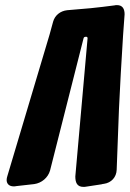

<svg xmlns="http://www.w3.org/2000/svg" viewBox="-20 -741 508 752"><path d="M468 -685C468 -705 461 -721 438 -721C435 -721 432 -721 429 -720C398 -716 367 -712 336 -709L243 -701C216 -698 195 -681 188 -656L174 -605L9 -52C7 -46 6 -41 6 -36C6 -23 14 -11 34 -11C37 -11 40 -11 43 -12L114 -20C143 -24 168 -45 176 -73L307 -590C308 -596 312 -597 318 -597C321 -597 323 -595 323 -591L275 -50C275 -27 281 -9 307 -9C310 -9 314 -9 318 -10L377 -19C381 -20 384 -21 387 -21C416 -25 436 -47 437 -76L446 -315L453 -452L462 -602Z"/></svg>

Font: Bangerz
Style: Bold
Weight: 700
Designer: vernon adams
Foundry: Vernon Adams
Version: Version 2.10;December 28, 2023;FontCreator 13.0.0.2683 64-bi